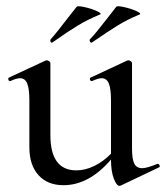

<svg xmlns="http://www.w3.org/2000/svg" viewBox="-20 -590 537 621"><path d="M490 -60Q494 -60 496 -55.5Q498 -51 495 -49L371 10Q369 11 366 11Q357 11 348 -12.5Q339 -36 339 -74Q268 9 185 9Q134 9 104.5 -23.5Q75 -56 75 -114V-265Q75 -303 68 -320Q61 -337 45 -337Q33 -337 14 -328H12Q8 -328 7 -333Q6 -338 9 -339L127 -394L131 -395Q135 -395 139 -392Q143 -389 143 -386V-153Q143 -39 227 -39Q256 -39 285.5 -53.5Q315 -68 339 -93V-265Q339 -303 332 -320Q325 -337 309 -337Q298 -337 278 -328H276Q272 -328 271 -333Q270 -338 273 -339L391 -394L395 -395Q399 -395 403 -392Q407 -389 407 -386V-110Q407 -75 414.5 -60.5Q422 -46 440 -46Q455 -46 489 -60ZM148 -452Q144 -452 143 -456.5Q142 -461 144 -463Q163 -484 205 -539L228 -568Q231 -572 253.5 -567Q276 -562 293.5 -554Q311 -546 303 -543Q264 -527 231 -507Q198 -487 150 -453ZM276 -452Q272 -452 270.5 -456.5Q269 -461 271 -463Q288 -480 328 -532L356 -568Q359 -572 381.5 -567Q404 -562 421.5 -554Q439 -546 431 -543Q392 -527 360.5 -507.5Q329 -488 278 -453Z"/></svg>

Font: Cormorant Infant Medium
Style: Regular
Weight: 500
Designer: Christian Thalmann (Catharsis Fonts)
Version: Version 3.000